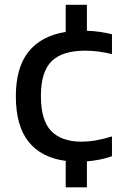

<svg xmlns="http://www.w3.org/2000/svg" viewBox="-20 -684 530 824"><path d="M262 120V6.5Q158 -7 103 -75.2Q48 -143.5 48 -271Q48 -394.5 102.8 -462.5Q157.5 -530.5 262 -547V-663.5H353V-552Q409 -550 460.5 -537V-452Q430.5 -459 402.8 -462.8Q375 -466.5 345 -466.5Q247.5 -466.5 201.5 -421.2Q155.5 -376 155.5 -272.5Q155.5 -167 200 -121.5Q244.5 -76 329.5 -76Q358.5 -76 389.8 -81.2Q421 -86.5 460.5 -98.5V-13.5Q410 4 353 8.5V120Z"/></svg>

Font: Encode Sans Semi Expanded Medium
Style: Regular
Weight: 500
Width: 6
Designer: Multiple Designers
Foundry: Impallari Type
Version: Version 3.000; ttfautohint (v1.8.3) -l 8 -r 50 -G 200 -x 14 